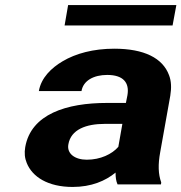

<svg xmlns="http://www.w3.org/2000/svg" viewBox="-20 -731 719 761"><path d="M615 -128 655 -352C660 -383 659 -410 650 -433C625 -501 551 -538 433 -538C350 -538 280 -519 228 -488C184 -462 143 -423 134 -370H303C310 -412 352 -434 405 -434C468 -434 494 -404 485 -353L479 -323H404C244 -323 103 -279 80 -148C76 -125 78 -104 86 -85C108 -30 170 10 268 10C342 10 398 -14 438 -47C438 -28 440 -13 446 0H618L619 -8C607 -41 606 -79 615 -128ZM251 -159C261 -218 322 -240 395 -240H465L449 -149C424 -120 378 -98 324 -98C277 -98 244 -122 251 -159ZM664 -630 679 -711H250L236 -630Z"/></svg>

Font: Asimov
Style: XWidIt
Weight: 500
Designer: Google
Version: Version 2.000980; 2014